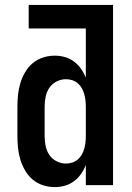

<svg xmlns="http://www.w3.org/2000/svg" viewBox="-20 -755 540 783"><path d="M203 8Q179 8 155.5 0.5Q132 -7 113.5 -22.5Q95 -38 82.5 -59.5Q70 -81 63 -104Q56 -127 53.5 -151.5Q51 -176 51 -200V-320Q51 -344 53.5 -368.5Q56 -393 63 -416Q70 -439 82.5 -460.5Q95 -482 113.5 -497.5Q132 -513 155.5 -520.5Q179 -528 203 -528Q224 -528 244 -522.5Q264 -517 281 -504.5Q298 -492 310 -475Q322 -458 330 -438V-639H97V-735H441V0H330V-82Q322 -62 310 -45Q298 -28 281 -15.5Q264 -3 244 2.5Q224 8 203 8ZM249 -88Q262 -88 274.5 -92Q287 -96 297 -104.5Q307 -113 313.5 -124.5Q320 -136 323.5 -148.5Q327 -161 328.5 -174Q330 -187 330 -200V-320Q330 -333 328.5 -346Q327 -359 323.5 -371.5Q320 -384 313.5 -395.5Q307 -407 297 -415.5Q287 -424 274.5 -428Q262 -432 249 -432Q229 -432 210.5 -422.5Q192 -413 181 -396.5Q170 -380 166 -360Q162 -340 162 -320V-200Q162 -180 166 -160Q170 -140 181 -123.5Q192 -107 210.5 -97.5Q229 -88 249 -88Z"/></svg>

Font: Iosevka Curly
Style: Bold
Weight: 700
Monospace: yes
Designer: Belleve Invis
Foundry: Belleve Invis
Version: Version 22.1.2; ttfautohint (v1.8.4)